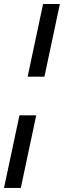

<svg xmlns="http://www.w3.org/2000/svg" viewBox="-22 -725 319 960"><path d="M116.2 -341.8 193.4 -705.1H277.3L200.2 -341.8ZM-2 214.8 75.2 -148.4H159.2L82 214.8Z"/></svg>

Font: Crimson Pro
Style: Bold Italic
Weight: 700
Italic angle: -12°
Designer: Jacques Le Bailly
Foundry: Baron von Fonthausen
Version: Version 1.003